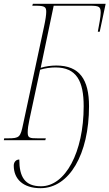

<svg xmlns="http://www.w3.org/2000/svg" viewBox="-38 -734 573 1005"><path d="M174 251C325 251 428 73 428 -178C428 -317 379 -391 257 -391C230 -391 200 -387 175 -379L243 -704H432C482 -704 489 -699 489 -667C489 -647 481 -605 474 -568H484L515 -714H134L131 -704H150C197 -704 204 -697 204 -672C204 -657 200 -629 193 -597L83 -84C69 -16 64 -10 4 -10H-16L-18 0H199L202 -10H159C117 -10 107 -12 107 -41C107 -59 110 -80 116 -108L172 -369C198 -377 227 -381 252 -381C363 -381 400 -309 400 -178C400 63 304 241 177 241C92 241 63 192 63 101C45 101 34 115 34 133C34 203 83 251 174 251Z"/></svg>

Font: Noto Serif Display Condensed Thin
Style: Italic
Weight: 100
Width: 3
Italic angle: -12°
Designer: Monotype Design Team
Foundry: Monotype Imaging Inc.
Version: Version 2.009